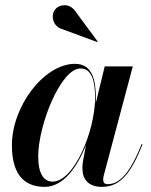

<svg xmlns="http://www.w3.org/2000/svg" viewBox="-20 -719 591 749"><path d="M221 -606 359 -555 361 -557 272.5 -677C247.5 -710.5 206 -700.5 192.5 -678.5C177 -654 189 -615.5 221 -606ZM354 -337C354 -405.5 340.5 -470 272.5 -470C152.5 -470 26.5 -305.5 26.5 -152.5C26.5 -51.5 64 10 154.5 10C226.5 10 281.5 -66.5 315.5 -153.5L304 -91.5C302.5 -84.5 301.5 -75 301.5 -62.5C301.5 -20 324.5 10 377 10C449.5 10 491 -43 536 -155.5L532.5 -157C485 -37.5 443.5 -0.5 399.5 -0.5C387 -0.5 382.5 -8 382.5 -17.5C382.5 -22 383 -28 384.5 -33.5L498 -460H388.5L353.5 -316C354 -323.5 354 -330.5 354 -337ZM351 -337.5C351 -210 270 -10.5 185 -10.5C150.5 -10.5 129 -42.5 129 -108C129 -231.5 217 -452 294 -452C338 -452 351 -402.5 351 -337.5Z"/></svg>

Font: Bodoni* 48pt Medium
Style: Italic
Weight: 500
Italic angle: -13°
Version: Version 2.3